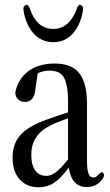

<svg xmlns="http://www.w3.org/2000/svg" viewBox="-20 -789 465 810"><path d="M142 1C197 1 230 -28 270 -82C278 -30 301 0 345 0C375 0 398 -12 414 -36C420 -46 420 -54 415 -60C411 -65 403 -61 393 -50C386 -42 380 -40 374 -40C357 -40 347 -55 347 -113V-350C347 -470 305 -521 210 -521C121 -521 63 -476 46 -406C44 -397 44 -391 48 -382C54 -368 68 -359 85 -359C108 -359 125 -373 129 -410L139 -480C157 -488 172 -491 188 -491C243 -491 267 -464 267 -358V-315C235 -305 203 -294 176 -284C69 -246 33 -197 33 -123C33 -44 78 1 142 1ZM79 -746C90 -674 131 -611 205 -611C278 -611 319 -674 330 -746C332 -757 329 -764 321 -768C314 -771 308 -765 304 -752C285 -700 253 -667 205 -667C156 -667 124 -699 106 -752C102 -765 96 -771 89 -768C81 -764 77 -757 79 -746ZM112 -136C112 -192 137 -232 195 -261C216 -271 242 -281 267 -290V-116C223 -62 200 -47 175 -47C137 -47 112 -76 112 -136Z"/></svg>

Font: 寒蝉锦书宋 CompactLight
Style: Bold
Weight: 400
Width: 4
Designer: 寒蝉锦书宋{Warren} 思源宋体{Ryoko NISHIZUKA 西塚涼子 (kana & ideographs); Frank Grießhammer (Latin, Greek & Cyrillic); Wenlong ZHANG 
Foundry: Adobe & ChillType
Version: Version 2.000;Glyphs 3.1.1 (3135)